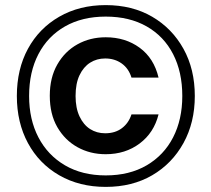

<svg xmlns="http://www.w3.org/2000/svg" viewBox="-20 -727 828 752"><path d="M394 5Q291 5 212 -40.5Q133 -86 89.5 -166.5Q46 -247 46 -351Q46 -456 89.5 -536Q133 -616 212 -661.5Q291 -707 394 -707Q498 -707 576 -661.5Q654 -616 698.5 -536Q743 -456 743 -351Q743 -247 698.5 -166.5Q654 -86 576 -40.5Q498 5 394 5ZM394 -123Q333 -123 283.5 -150.5Q234 -178 204.5 -229Q175 -280 175 -352Q175 -423 204.5 -474.5Q234 -526 283.5 -553.5Q333 -581 394 -581Q471 -581 527 -540Q583 -499 601 -423H495Q484 -459 456.5 -478.5Q429 -498 392 -498Q359 -498 333 -481.5Q307 -465 291.5 -432.5Q276 -400 276 -351Q276 -304 291.5 -271Q307 -238 333 -221.5Q359 -205 392 -205Q431 -205 457.5 -225Q484 -245 495 -279H601Q583 -207 527 -165Q471 -123 394 -123ZM394 -40Q487 -40 554.5 -79.5Q622 -119 658 -189Q694 -259 694 -351Q694 -445 658 -515Q622 -585 554.5 -623.5Q487 -662 394 -662Q302 -662 234.5 -623.5Q167 -585 130.5 -515Q94 -445 94 -351Q94 -259 130.5 -189Q167 -119 234.5 -79.5Q302 -40 394 -40Z"/></svg>

Font: DM Sans 9pt SemiBold
Style: Regular
Weight: 600
Version: Version 4.004;gftools[0.9.30]